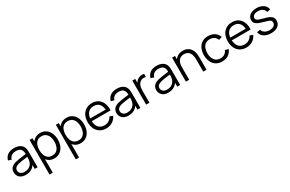

<svg xmlns="http://www.w3.org/2000/svg" viewBox="176 -2030 5652 3745"><g transform="rotate(-30 3002.0 -157.5)"><path d="M224.7 15Q163.3 15 122.2 -7.1Q81.2 -29.2 60.6 -65.6Q40 -102 40 -145Q40 -189.2 57.7 -220.3Q75.3 -251.5 106.2 -271.4Q137.2 -291.3 177.3 -302Q218.7 -312 268.3 -319.7Q318 -327.3 365.8 -333.2Q413.7 -339.2 449.7 -344.3L423.3 -328.7Q425 -408.3 392.5 -447Q360 -485.7 279.3 -485.7Q224 -485.7 185.7 -460.7Q147.3 -435.7 132 -381.7L60.3 -402.7Q79.2 -475 135.2 -515Q191.2 -555 280.7 -555Q354.5 -555 406.3 -527.3Q458.2 -499.7 479.7 -447Q489.7 -423.7 492.7 -394.7Q495.7 -365.7 495.7 -335.3V0H430V-135.7L449 -127.3Q421.5 -57.8 363.6 -21.4Q305.7 15 224.7 15ZM233 -48.7Q284.5 -48.7 322.9 -67.1Q361.3 -85.5 384.9 -117.7Q408.5 -149.8 415.3 -190.7Q421.5 -216.7 422.1 -247.8Q422.7 -278.8 422.7 -294.7L450.7 -280Q412.8 -275 369.2 -269.9Q325.5 -264.8 283.2 -258.5Q240.8 -252.2 207 -243Q184 -236.3 162.6 -224.6Q141.2 -212.8 127.4 -193.5Q113.7 -174.2 113.7 -145Q113.7 -121.5 125.4 -99.4Q137.2 -77.3 163.3 -63Q189.5 -48.7 233 -48.7Z M867.8 15Q793.3 15 742 -22.8Q690.7 -60.7 664.1 -125.3Q637.5 -190 637.5 -270.7Q637.5 -352.3 664.2 -416.7Q690.8 -481 742.8 -518Q794.8 -555 870.8 -555Q945 -555 998 -517.5Q1051 -480 1079.2 -415.6Q1107.5 -351.2 1107.5 -270.7Q1107.5 -189.7 1079.1 -125Q1050.7 -60.3 997.2 -22.7Q943.7 15 867.8 15ZM698.8 240H625.2V-540H691.2V-133.3H698.8ZM860.5 -53.3Q916.8 -53.3 954.3 -82Q991.8 -110.7 1010.7 -159.9Q1029.5 -209.2 1029.5 -270.7Q1029.5 -331.7 1011 -380.6Q992.5 -429.5 954.8 -458.1Q917 -486.7 858.8 -486.7Q802.7 -486.7 765.4 -459.2Q728.2 -431.7 709.7 -382.8Q691.2 -334 691.2 -270.7Q691.2 -208 709.5 -158.8Q727.8 -109.7 765.4 -81.5Q803 -53.3 860.5 -53.3Z M1459.8 15Q1385.3 15 1334 -22.8Q1282.7 -60.7 1256.1 -125.3Q1229.5 -190 1229.5 -270.7Q1229.5 -352.3 1256.2 -416.7Q1282.8 -481 1334.8 -518Q1386.8 -555 1462.8 -555Q1537 -555 1590 -517.5Q1643 -480 1671.2 -415.6Q1699.5 -351.2 1699.5 -270.7Q1699.5 -189.7 1671.1 -125Q1642.7 -60.3 1589.2 -22.7Q1535.7 15 1459.8 15ZM1290.8 240H1217.2V-540H1283.2V-133.3H1290.8ZM1452.5 -53.3Q1508.8 -53.3 1546.3 -82Q1583.8 -110.7 1602.7 -159.9Q1621.5 -209.2 1621.5 -270.7Q1621.5 -331.7 1603 -380.6Q1584.5 -429.5 1546.8 -458.1Q1509 -486.7 1450.8 -486.7Q1394.7 -486.7 1357.4 -459.2Q1320.2 -431.7 1301.7 -382.8Q1283.2 -334 1283.2 -270.7Q1283.2 -208 1301.5 -158.8Q1319.8 -109.7 1357.4 -81.5Q1395 -53.3 1452.5 -53.3Z M2037.8 15Q1959.2 15 1901.2 -19.9Q1843.3 -54.8 1811.4 -118.4Q1779.5 -182 1779.5 -267.7Q1779.5 -356.2 1811 -420.7Q1842.5 -485.2 1899.8 -520.1Q1957.2 -555 2035.2 -555Q2115.2 -555 2171.7 -518.3Q2228.2 -481.7 2257.2 -413.2Q2286.2 -344.7 2283.3 -249.3H2208.5V-275.3Q2206.5 -380.5 2163.2 -434.1Q2120 -487.7 2037.2 -487.7Q1950 -487.7 1903.8 -431.1Q1857.5 -374.5 1857.5 -270Q1857.5 -167.8 1903.8 -111.6Q1950 -55.3 2035.2 -55.3Q2093.2 -55.3 2136.3 -82.2Q2179.5 -109 2204.5 -159.3L2273.2 -133Q2241 -62.3 2178.8 -23.7Q2116.5 15 2037.8 15ZM2244.2 -249.3H1831.5V-311H2244.2Z M2538.7 15Q2477.3 15 2436.2 -7.1Q2395.2 -29.2 2374.6 -65.6Q2354 -102 2354 -145Q2354 -189.2 2371.7 -220.3Q2389.3 -251.5 2420.2 -271.4Q2451.2 -291.3 2491.3 -302Q2532.7 -312 2582.3 -319.7Q2632 -327.3 2679.8 -333.2Q2727.7 -339.2 2763.7 -344.3L2737.3 -328.7Q2739 -408.3 2706.5 -447Q2674 -485.7 2593.3 -485.7Q2538 -485.7 2499.7 -460.7Q2461.3 -435.7 2446 -381.7L2374.3 -402.7Q2393.2 -475 2449.2 -515Q2505.2 -555 2594.7 -555Q2668.5 -555 2720.3 -527.3Q2772.2 -499.7 2793.7 -447Q2803.7 -423.7 2806.7 -394.7Q2809.7 -365.7 2809.7 -335.3V0H2744V-135.7L2763 -127.3Q2735.5 -57.8 2677.6 -21.4Q2619.7 15 2538.7 15ZM2547 -48.7Q2598.5 -48.7 2636.9 -67.1Q2675.3 -85.5 2698.9 -117.7Q2722.5 -149.8 2729.3 -190.7Q2735.5 -216.7 2736.1 -247.8Q2736.7 -278.8 2736.7 -294.7L2764.7 -280Q2726.8 -275 2683.2 -269.9Q2639.5 -264.8 2597.2 -258.5Q2554.8 -252.2 2521 -243Q2498 -236.3 2476.6 -224.6Q2455.2 -212.8 2441.4 -193.5Q2427.7 -174.2 2427.7 -145Q2427.7 -121.5 2439.4 -99.4Q2451.2 -77.3 2477.3 -63Q2503.5 -48.7 2547 -48.7Z M3013.2 0H2939.5V-540H3005.5V-410L2992.5 -427Q3001.7 -451 3016.2 -471.3Q3030.7 -491.7 3047.5 -504.7Q3068.7 -523 3096.5 -532.8Q3124.3 -542.5 3152.8 -544.2Q3181.3 -546 3205.2 -540V-471Q3175.3 -478.3 3140.4 -474.4Q3105.5 -470.5 3075.8 -446.7Q3048.8 -425.3 3035.5 -396.2Q3022.2 -367.2 3017.7 -334.4Q3013.2 -301.7 3013.2 -269.3Z M3434.7 15Q3373.3 15 3332.2 -7.1Q3291.2 -29.2 3270.6 -65.6Q3250 -102 3250 -145Q3250 -189.2 3267.7 -220.3Q3285.3 -251.5 3316.2 -271.4Q3347.2 -291.3 3387.3 -302Q3428.7 -312 3478.3 -319.7Q3528 -327.3 3575.8 -333.2Q3623.7 -339.2 3659.7 -344.3L3633.3 -328.7Q3635 -408.3 3602.5 -447Q3570 -485.7 3489.3 -485.7Q3434 -485.7 3395.7 -460.7Q3357.3 -435.7 3342 -381.7L3270.3 -402.7Q3289.2 -475 3345.2 -515Q3401.2 -555 3490.7 -555Q3564.5 -555 3616.3 -527.3Q3668.2 -499.7 3689.7 -447Q3699.7 -423.7 3702.7 -394.7Q3705.7 -365.7 3705.7 -335.3V0H3640V-135.7L3659 -127.3Q3631.5 -57.8 3573.6 -21.4Q3515.7 15 3434.7 15ZM3443 -48.7Q3494.5 -48.7 3532.9 -67.1Q3571.3 -85.5 3594.9 -117.7Q3618.5 -149.8 3625.3 -190.7Q3631.5 -216.7 3632.1 -247.8Q3632.7 -278.8 3632.7 -294.7L3660.7 -280Q3622.8 -275 3579.2 -269.9Q3535.5 -264.8 3493.2 -258.5Q3450.8 -252.2 3417 -243Q3394 -236.3 3372.6 -224.6Q3351.2 -212.8 3337.4 -193.5Q3323.7 -174.2 3323.7 -145Q3323.7 -121.5 3335.4 -99.4Q3347.2 -77.3 3373.3 -63Q3399.5 -48.7 3443 -48.7Z M4299.5 0H4225.5V-275.7Q4225.5 -320.5 4217 -358.2Q4208.5 -396 4189.7 -424.2Q4170.8 -452.3 4141.1 -467.8Q4111.3 -483.3 4068.8 -483.3Q4030 -483.3 4000.2 -470Q3970.3 -456.7 3950.2 -431.4Q3930 -406.2 3919.6 -370Q3909.2 -333.8 3909.2 -288L3857.2 -299.7Q3857.2 -382.7 3886.2 -439.2Q3915.2 -495.7 3966.1 -524.5Q4017 -553.3 4083.2 -553.3Q4131.7 -553.3 4167.8 -538.5Q4204 -523.7 4229.2 -498.2Q4254.5 -472.7 4270 -439.8Q4285.5 -406.8 4292.5 -370.2Q4299.5 -333.5 4299.5 -297ZM3909.2 0H3835.2V-540H3901.5V-407H3909.2Z M4650 15Q4568.3 15 4512 -21.5Q4455.7 -58 4426.3 -122.3Q4397 -186.7 4396 -270Q4397 -355 4426.9 -419.2Q4456.8 -483.3 4513.3 -519.2Q4569.8 -555 4650.7 -555Q4732.5 -555 4793.2 -515.1Q4854 -475.2 4876.3 -405.7L4804.3 -382.3Q4785.3 -431 4744.2 -457.8Q4703.2 -484.7 4650 -484.7Q4590.3 -484.7 4551.5 -457.2Q4512.7 -429.8 4493.7 -381.4Q4474.7 -333 4474 -270Q4475 -173.2 4519.1 -114.2Q4563.2 -55.3 4650 -55.3Q4705 -55.3 4743.7 -80.7Q4782.3 -106 4802.7 -154.3L4876.3 -132.7Q4846.3 -60.7 4788.3 -22.8Q4730.3 15 4650 15Z M5192.8 15Q5114.2 15 5056.2 -19.9Q4998.3 -54.8 4966.4 -118.4Q4934.5 -182 4934.5 -267.7Q4934.5 -356.2 4966 -420.7Q4997.5 -485.2 5054.8 -520.1Q5112.2 -555 5190.2 -555Q5270.2 -555 5326.7 -518.3Q5383.2 -481.7 5412.2 -413.2Q5441.2 -344.7 5438.3 -249.3H5363.5V-275.3Q5361.5 -380.5 5318.2 -434.1Q5275 -487.7 5192.2 -487.7Q5105 -487.7 5058.8 -431.1Q5012.5 -374.5 5012.5 -270Q5012.5 -167.8 5058.8 -111.6Q5105 -55.3 5190.2 -55.3Q5248.2 -55.3 5291.3 -82.2Q5334.5 -109 5359.5 -159.3L5428.2 -133Q5396 -62.3 5333.8 -23.7Q5271.5 15 5192.8 15ZM5399.2 -249.3H4986.5V-311H5399.2Z M5750.7 14.3Q5655.7 14.3 5594.4 -26.6Q5533.2 -67.5 5519 -140.7L5594 -153Q5605.8 -107 5648.8 -79.8Q5691.7 -52.7 5754.7 -52.7Q5816 -52.7 5851.5 -78.4Q5887 -104.2 5887 -148.7Q5887 -173.7 5875.7 -189.4Q5864.3 -205.2 5829.9 -218.7Q5795.5 -232.2 5727 -250.7Q5653.7 -270.3 5612 -290.5Q5570.3 -310.7 5553 -336.9Q5535.7 -363.2 5535.7 -401Q5535.7 -447 5561.5 -481.8Q5587.3 -516.5 5633.4 -535.8Q5679.5 -555 5740.7 -555Q5801.5 -555 5849.7 -535.3Q5897.8 -515.7 5927.4 -480.2Q5957 -444.7 5962.3 -397.7L5887.3 -384Q5879.8 -431.7 5840.2 -459.3Q5800.5 -487 5739.7 -488Q5682.2 -489.5 5646.1 -466.3Q5610 -443.2 5610 -404.7Q5610 -383 5622.9 -367.7Q5635.8 -352.3 5670.1 -339Q5704.3 -325.7 5768 -309.7Q5842.5 -290.7 5885.1 -269.6Q5927.7 -248.5 5945.5 -219.9Q5963.3 -191.3 5963.3 -149.7Q5963.3 -73 5906.7 -29.3Q5850 14.3 5750.7 14.3Z"/></g></svg>

Font: Manrope Variable Light
Style: Regular
Weight: 200
Designer: Mikhail Sharanda
Foundry: Mikhail Sharanda
Version: Version 4.505